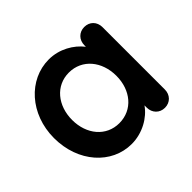

<svg xmlns="http://www.w3.org/2000/svg" viewBox="-131 -717 899 899"><g transform="rotate(-45 318.5 -267.5)"><path d="M448 -61C448 -26 473 0 508 0C543 0 568 -26 568 -61V-474C568 -510 543 -535 508 -535C473 -535 448 -509 448 -474V-464C413 -509 353 -545 283 -545C150 -545 40 -426 40 -267C40 -107 146 10 278 10C350 10 415 -28 448 -76ZM160 -267C160 -362 219 -435 306 -435C394 -435 453 -362 453 -267C453 -172 394 -100 306 -100C219 -100 160 -172 160 -267Z"/></g></svg>

Font: Hotpoint
Style: Bold
Weight: 700
Designer: Andrew Paglinawan, Luciano Perondi, Riccardo Olocco
Foundry: CAST Cooperativa Anonima Servizi Tipografici
Version: Version 1.000;PS 2.1;hotconv 16.6.51;makeotf.lib2.5.65220